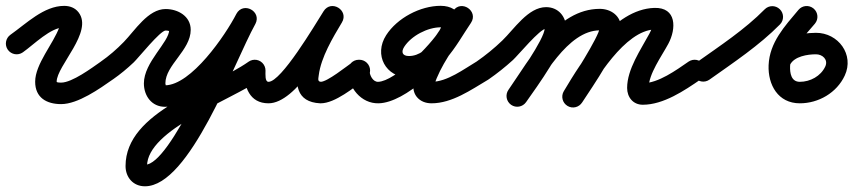

<svg xmlns="http://www.w3.org/2000/svg" viewBox="-58 -323 2977 670"><path d="M21.6 -140.3C21.6 -140.3 21.6 -140.3 21.6 -140.3C61.1 -168.2 118.6 -227.5 166 -227.5C166 -227.5 160.3 -229.6 156.4 -234.7C148.9 -244.3 158.8 -255.6 148.8 -227.6C128.3 -170.4 64.7 -99.5 64.7 -37.8C64.7 18 104.9 40.3 155.3 40.3C214.2 40.3 289.7 -13.5 336.5 -46.3C353.5 -58.2 357.6 -81.5 345.7 -98.5C333.8 -115.5 310.5 -119.6 293.5 -107.7C293.5 -107.7 293.5 -107.7 293.5 -107.7C262.6 -86.1 193.6 -34.7 155.3 -34.7C143.5 -34.7 139.7 -36.2 139.7 -37.8C139.7 -93.5 268.7 -211.8 216.1 -280C203.9 -295.9 185.4 -302.5 166 -302.5C95 -302.5 33.7 -240.6 -21.6 -201.7C-38.5 -189.7 -42.6 -166.3 -30.7 -149.4C-18.7 -132.5 4.7 -128.4 21.6 -140.3Z M336.5 -46.2C336.5 -46.2 336.5 -46.2 336.5 -46.2C362.1 -64.1 386.2 -84 408.8 -105.5C424.9 -120.9 501.4 -216.5 520 -216.5C525.2 -216.5 530.1 -215.9 534.7 -213.4C536.5 -212.5 532.5 -221 532.5 -219C532.5 -175.8 444.1 -106.2 444.1 -32C444.1 11.4 471.3 49.7 517.7 49.7C645.9 49.7 779.8 -135.5 833.4 -239.9C844.6 -261.8 834 -281.4 817.6 -290.1C801.3 -298.8 779.1 -296.7 767.2 -275.2C708.1 -168.5 538.2 252.1 447.8 252.1C447.5 252.1 455.1 258.2 455.1 256.3C455.1 129.1 748.4 26.6 852.5 -46.3C869.5 -58.2 873.6 -81.5 861.7 -98.5C849.8 -115.5 826.5 -119.6 809.5 -107.7C674.2 -13 380.1 65.3 380.1 256.3C380.1 296.2 407 327.1 447.8 327.1C604.4 327.1 757.2 -102.3 832.8 -238.8C844.7 -260.4 833.8 -280.1 817.1 -289C800.4 -297.9 777.9 -296 766.6 -274.1C728.5 -199.8 608.9 -25.3 517.7 -25.3C516.4 -25.3 519 -24.6 519.7 -24C521.9 -22.2 519.1 -29.1 519.1 -32C519.1 -96 607.5 -147.6 607.5 -219C607.5 -266.7 562.7 -291.5 520 -291.5C458.6 -291.5 412.7 -216.4 374.1 -176.7C349.4 -151.3 322.7 -128.1 293.5 -107.8C276.6 -95.9 272.4 -72.5 284.2 -55.5C296.1 -38.6 319.5 -34.4 336.5 -46.2Z M793.5 -77C793.5 -77 793.5 -77 793.5 -77C793.5 -19.9 812.4 37.5 879 37.5C976 37.5 1084.9 -165.1 1134.7 -244C1147.9 -264.8 1138.2 -285.2 1122.1 -295.1C1106 -305 1083.4 -304.4 1070.8 -283.2C1032.5 -219 891.3 29.1 1059.1 37.5C1059.1 37.5 1059.6 37.5 1060.1 37.5C1060.5 37.5 1061 37.5 1061 37.5C1111.5 37.5 1177.2 -18.1 1217.5 -46.3C1234.5 -58.2 1238.6 -81.5 1226.7 -98.5C1214.8 -115.5 1191.5 -119.6 1174.5 -107.7C1174.5 -107.7 1174.5 -107.7 1174.5 -107.7C1150.5 -90.9 1084.1 -37.5 1061 -37.5C1061 -37.5 1061.5 -37.5 1061.9 -37.5C1062.4 -37.5 1062.9 -37.5 1062.9 -37.5C1049.4 -38.1 1052.7 -47.1 1054.3 -60.5C1062.3 -123.5 1103.3 -191.3 1135.2 -244.8C1147.8 -266 1138.5 -286.2 1122.6 -296C1106.8 -305.7 1084.5 -304.9 1071.3 -284C1039.5 -233.6 923.4 -37.5 879 -37.5C866.2 -37.5 868.5 -62.9 868.5 -77C868.5 -97.7 851.7 -114.5 831 -114.5C810.3 -114.5 793.5 -97.7 793.5 -77Z M1194 -114.5C1173.3 -114.5 1156.5 -97.7 1156.5 -77C1156.5 -18.1 1201.7 39.2 1263.6 37.5C1358.5 34.9 1493.9 -101.1 1540.4 -178.7C1574.3 -235.2 1552.8 -302.7 1479.7 -302.7C1408.7 -302.7 1328 -260.1 1289.6 -200.3C1245.7 -132.1 1287.4 -52.5 1369.1 -52.5C1480.2 -52.5 1531.4 -163.6 1585.2 -242.8C1599.2 -263.4 1590.4 -284.2 1574.7 -294.6C1559.1 -305.1 1536.5 -305.3 1522.9 -284.5C1480 -219.5 1342.8 -51 1396.3 15.1C1409.3 31 1428.1 37.5 1448 37.5C1519.4 37.5 1585.7 -9.5 1645.1 -44.7C1662.9 -55.3 1668.8 -78.3 1658.3 -96.1C1647.7 -113.9 1624.7 -119.8 1606.9 -109.3C1560.8 -81.9 1502.5 -37.5 1448 -37.5C1445.1 -37.5 1453.1 -33.9 1455 -31.6C1458.7 -27.2 1458.1 -24.2 1458.5 -24.3C1458.8 -24.3 1457.9 -25.1 1459.6 -31.9C1461.2 -38.1 1463.4 -43.9 1465.8 -49.8C1494.7 -119.1 1544.2 -180.5 1585.5 -243.3C1599.2 -264 1590.5 -284.7 1575 -295.1C1559.5 -305.4 1537.1 -305.5 1523.2 -285C1486.7 -231.3 1441.3 -127.5 1369.1 -127.5C1346.3 -127.5 1340.7 -141.2 1352.6 -159.7C1377.4 -198.1 1434.1 -227.7 1479.7 -227.7C1482 -227.7 1483.9 -227.5 1486.2 -226.9C1487.7 -226.5 1483.6 -229 1482.8 -230.4C1480.5 -234.4 1482.3 -231.1 1480.6 -226.5C1479.4 -223.3 1477.9 -220.2 1476.1 -217.3C1446.1 -167.2 1321 -39.1 1261.5 -37.5C1242.9 -37 1231.5 -61 1231.5 -77C1231.5 -97.7 1214.7 -114.5 1194 -114.5Z M1595.2 -55.6C1607.1 -38.6 1630.4 -34.4 1647.4 -46.2C1677 -66.8 1705.3 -89.3 1732 -113.6C1749.3 -129.4 1826.6 -223.1 1847.6 -223.1C1849.4 -223.1 1846.4 -223.8 1845.6 -224.3C1839 -228.8 1842.7 -224.8 1842.7 -224C1842.7 -187.3 1742 -46.4 1716.2 -9.4C1704.4 7.5 1708.6 30.9 1725.6 42.8C1742.5 54.6 1765.9 50.4 1777.8 33.4C1777.8 33.4 1777.8 33.4 1777.8 33.4C1816.2 -21.6 1917.7 -158.7 1917.7 -224C1917.7 -265.3 1890.4 -298.1 1847.6 -298.1C1784.8 -298.1 1735.8 -220.9 1694.7 -181.5C1666.7 -154.5 1636.5 -130 1604.6 -107.8C1587.6 -95.9 1583.4 -72.6 1595.2 -55.6ZM1777.8 33.4C1777.8 33.4 1777.8 33.4 1777.8 33.4C1836 -50.2 1922.3 -217.1 2035.1 -217.1C2036.7 -217.1 2040.9 -212.5 2036 -220.3C2035.4 -221.3 2034.9 -222.3 2034.6 -223.5C2034.5 -224 2034.3 -225.7 2034.3 -225.1C2034.3 -198.6 1934.4 -42.9 1910.6 -6.5C1899.3 10.9 1904.2 34.1 1921.5 45.4C1938.9 56.7 1962.1 51.8 1973.4 34.5C1973.4 34.5 1973.4 34.5 1973.4 34.5C2009.7 -21.1 2109.3 -163.5 2109.3 -225.1C2109.3 -267.1 2074.5 -292.1 2035.1 -292.1C1884.6 -292.1 1791.9 -118.1 1716.2 -9.4C1704.4 7.5 1708.6 30.9 1725.6 42.8C1742.5 54.6 1765.9 50.4 1777.8 33.4ZM1973.8 33.7C1973.8 33.7 1973.8 33.7 1973.8 33.7C2020.6 -44.6 2121.7 -216.6 2227.3 -220.4C2229.2 -220.5 2222 -229.2 2218.6 -233.3C2217 -235.3 2217.8 -228.3 2217.1 -225.9C2214.8 -218.9 2211.6 -212.2 2208.2 -205.7C2177.7 -149 2130.4 -81.6 2130.4 -16.1C2130.4 16.1 2151.1 42.5 2185 42.5C2257.3 42.5 2330.1 -6.8 2387.3 -46.1C2404.3 -57.8 2408.6 -81.2 2396.9 -98.3C2385.2 -115.3 2361.8 -119.6 2344.7 -107.9C2344.7 -107.9 2344.7 -107.9 2344.7 -107.9C2302.5 -78.8 2239.1 -32.5 2185 -32.5C2185.3 -32.5 2185.6 -32.5 2185.9 -32.5C2192.2 -32 2198.1 -28.2 2201.9 -23.2C2203.1 -21.6 2205.4 -15.8 2205.4 -16.1C2205.4 -65.2 2250.6 -126.2 2274.2 -170.3C2302.1 -222.2 2304.2 -298.2 2224.7 -295.4C2083.5 -290.3 1973.2 -111.7 1909.4 -4.7C1898.8 13.1 1904.6 36.1 1922.4 46.7C1940.2 57.4 1963.2 51.5 1973.8 33.7Z M2365.4 -53.9C2377.4 -37.1 2400.8 -33.1 2417.7 -45.1C2501.7 -104.8 2591.3 -164.1 2663.7 -237.7C2678.3 -252.5 2678.1 -276.2 2663.3 -290.7C2648.5 -305.3 2624.8 -305.1 2610.3 -290.3C2610.3 -290.3 2610.3 -290.3 2610.3 -290.3C2541 -219.9 2454.6 -163.3 2374.3 -106.2C2357.4 -94.2 2353.4 -70.8 2365.4 -53.9Z M2728.3 -288.6C2728.3 -288.6 2728.3 -288.6 2728.3 -288.6C2680.2 -231.3 2627.4 -175 2624.1 -95.5C2624.1 -95.5 2624.1 -95.5 2624.1 -95.5C2624.1 -95.5 2624.1 -95.5 2624.1 -95.5C2621.4 -27 2657.2 37.5 2733 37.5C2798.4 37.5 2861.8 0.9 2889.8 -59.2C2923.9 -132.2 2867.2 -208.7 2789.3 -208.5C2789.3 -208.5 2789.4 -208.5 2789.4 -208.5C2789.4 -208.5 2789.5 -208.5 2789.5 -208.5C2729.3 -208.6 2659.5 -187.5 2631.3 -129.4C2622.2 -110.7 2630 -88.3 2648.6 -79.3C2667.3 -70.2 2689.7 -78 2698.7 -96.6C2698.7 -96.6 2698.7 -96.6 2698.7 -96.6C2713.2 -126.4 2760.4 -133.6 2789.3 -133.5C2789.3 -133.5 2789.4 -133.5 2789.4 -133.5C2789.4 -133.5 2789.5 -133.5 2789.5 -133.5C2812.3 -133.6 2833 -114.8 2821.8 -90.8C2806.1 -57.2 2769.3 -37.5 2733 -37.5C2702.8 -37.5 2698.1 -68 2699.1 -92.5C2699.1 -92.5 2699.1 -92.5 2699.1 -92.5C2699.1 -92.5 2699.1 -92.5 2699.1 -92.5C2701.5 -151.5 2749.9 -197.6 2785.7 -240.4C2799 -256.2 2797 -279.9 2781.1 -293.2C2765.2 -306.5 2741.6 -304.5 2728.3 -288.6Z"/></svg>

Font: FRB American Cursive Extrabold
Style: Bold Italic
Weight: 800
Italic angle: -25°
Version: Version 2.0;Modular Font Editor K font №1